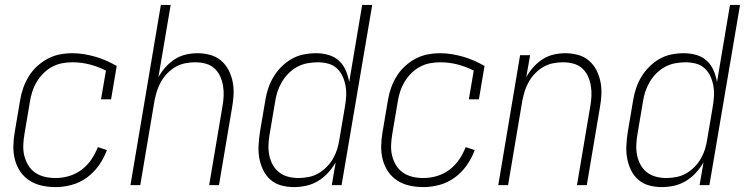

<svg xmlns="http://www.w3.org/2000/svg" viewBox="-20 -755 3040 783"><path d="M207 8Q178 8 150.5 2Q123 -4 100.5 -18.5Q78 -33 63 -55Q48 -77 41 -103.5Q34 -130 34.5 -158.5Q35 -187 40 -216L62 -346Q66 -371 74.5 -395.5Q83 -420 97 -443Q111 -466 131 -484.5Q151 -503 174.5 -515.5Q198 -528 223.5 -533Q249 -538 275 -538Q299 -538 323 -534Q347 -530 369.5 -523.5Q392 -517 413.5 -507.5Q435 -498 456 -486L433 -350H392L412 -467Q381 -483 346.5 -492Q312 -501 275 -501Q254 -501 233 -497Q212 -493 192.5 -482.5Q173 -472 157 -456Q141 -440 129.5 -420.5Q118 -401 111.5 -380.5Q105 -360 102 -340L80 -210Q76 -187 75 -164Q74 -141 79 -120.5Q84 -100 95 -81.5Q106 -63 123.5 -51Q141 -39 162.5 -34Q184 -29 207 -29Q234 -29 261.5 -37Q289 -45 312.5 -62.5Q336 -80 352.5 -104.5Q369 -129 379 -155L416 -143Q404 -110 383.5 -81Q363 -52 334.5 -31Q306 -10 272.5 -1Q239 8 207 8Z M512 0 636 -735H676L626 -440Q638 -462 655 -481Q672 -500 693 -513.5Q714 -527 738 -532.5Q762 -538 786 -538Q812 -538 837.5 -531Q863 -524 882 -507.5Q901 -491 912.5 -468.5Q924 -446 929 -420.5Q934 -395 932.5 -368Q931 -341 926 -314L873 0H833L887 -320Q891 -342 892 -363.5Q893 -385 889.5 -405.5Q886 -426 877.5 -444.5Q869 -463 854 -476.5Q839 -490 818.5 -495.5Q798 -501 776 -501Q756 -501 735.5 -497Q715 -493 696.5 -482.5Q678 -472 662.5 -456Q647 -440 636.5 -421.5Q626 -403 620 -383.5Q614 -364 610 -344L552 0Z M1178 8Q1152 8 1126.5 1Q1101 -6 1082.5 -22.5Q1064 -39 1053 -62Q1042 -85 1037.5 -110Q1033 -135 1034.5 -162Q1036 -189 1040 -216L1062 -346Q1066 -371 1074 -395Q1082 -419 1095.5 -441.5Q1109 -464 1128 -483Q1147 -502 1170 -515Q1193 -528 1218.5 -533Q1244 -538 1269 -538Q1295 -538 1319.5 -531Q1344 -524 1362 -507.5Q1380 -491 1390 -468Q1400 -445 1404 -420L1457 -735H1498L1373 0H1333L1349 -93Q1336 -70 1317.5 -50Q1299 -30 1276.5 -16.5Q1254 -3 1228.5 2.5Q1203 8 1178 8ZM1197 -29Q1217 -29 1238 -33Q1259 -37 1277.5 -47.5Q1296 -58 1311.5 -73.5Q1327 -89 1338 -108Q1349 -127 1355 -146.5Q1361 -166 1364 -186L1386 -316Q1390 -338 1391.5 -360Q1393 -382 1389.5 -403Q1386 -424 1377.5 -443Q1369 -462 1354 -476Q1339 -490 1318.5 -495.5Q1298 -501 1276 -501Q1255 -501 1233.5 -497Q1212 -493 1192.5 -482.5Q1173 -472 1157 -456Q1141 -440 1129.5 -420.5Q1118 -401 1111.5 -381Q1105 -361 1102 -340L1080 -210Q1076 -188 1075 -165.5Q1074 -143 1078 -122.5Q1082 -102 1092 -83.5Q1102 -65 1118 -52.5Q1134 -40 1154.5 -34.5Q1175 -29 1197 -29Z M1707 8Q1678 8 1650.5 2Q1623 -4 1600.5 -18.5Q1578 -33 1563 -55Q1548 -77 1541 -103.5Q1534 -130 1534.5 -158.5Q1535 -187 1540 -216L1562 -346Q1566 -371 1574.5 -395.5Q1583 -420 1597 -443Q1611 -466 1631 -484.5Q1651 -503 1674.5 -515.5Q1698 -528 1723.5 -533Q1749 -538 1775 -538Q1799 -538 1823 -534Q1847 -530 1869.5 -523.5Q1892 -517 1913.5 -507.5Q1935 -498 1956 -486L1933 -350H1892L1912 -467Q1881 -483 1846.5 -492Q1812 -501 1775 -501Q1754 -501 1733 -497Q1712 -493 1692.5 -482.5Q1673 -472 1657 -456Q1641 -440 1629.5 -420.5Q1618 -401 1611.5 -380.5Q1605 -360 1602 -340L1580 -210Q1576 -187 1575 -164Q1574 -141 1579 -120.5Q1584 -100 1595 -81.5Q1606 -63 1623.5 -51Q1641 -39 1662.5 -34Q1684 -29 1707 -29Q1734 -29 1761.5 -37Q1789 -45 1812.5 -62.5Q1836 -80 1852.5 -104.5Q1869 -129 1879 -155L1916 -143Q1904 -110 1883.5 -81Q1863 -52 1834.5 -31Q1806 -10 1772.5 -1Q1739 8 1707 8Z M2012 0 2101 -530H2142L2126 -440Q2138 -462 2155 -481Q2172 -500 2193 -513.5Q2214 -527 2238 -532.5Q2262 -538 2286 -538Q2312 -538 2337.5 -531Q2363 -524 2382 -507.5Q2401 -491 2412.5 -468.5Q2424 -446 2429 -420.5Q2434 -395 2432.5 -368Q2431 -341 2426 -314L2373 0H2333L2387 -320Q2391 -342 2392 -363.5Q2393 -385 2389.5 -405.5Q2386 -426 2377.5 -444.5Q2369 -463 2354 -476.5Q2339 -490 2318.5 -495.5Q2298 -501 2276 -501Q2256 -501 2235.5 -497Q2215 -493 2196.5 -482.5Q2178 -472 2162.5 -456Q2147 -440 2136.5 -421.5Q2126 -403 2120 -383.5Q2114 -364 2110 -344L2052 0Z M2678 8Q2652 8 2626.5 1Q2601 -6 2582.5 -22.5Q2564 -39 2553 -62Q2542 -85 2537.5 -110Q2533 -135 2534.5 -162Q2536 -189 2540 -216L2562 -346Q2566 -371 2574 -395Q2582 -419 2595.5 -441.5Q2609 -464 2628 -483Q2647 -502 2670 -515Q2693 -528 2718.5 -533Q2744 -538 2769 -538Q2795 -538 2819.5 -531Q2844 -524 2862 -507.5Q2880 -491 2890 -468Q2900 -445 2904 -420L2957 -735H2998L2873 0H2833L2849 -93Q2836 -70 2817.5 -50Q2799 -30 2776.5 -16.5Q2754 -3 2728.5 2.5Q2703 8 2678 8ZM2697 -29Q2717 -29 2738 -33Q2759 -37 2777.5 -47.5Q2796 -58 2811.5 -73.5Q2827 -89 2838 -108Q2849 -127 2855 -146.5Q2861 -166 2864 -186L2886 -316Q2890 -338 2891.5 -360Q2893 -382 2889.5 -403Q2886 -424 2877.5 -443Q2869 -462 2854 -476Q2839 -490 2818.5 -495.5Q2798 -501 2776 -501Q2755 -501 2733.5 -497Q2712 -493 2692.5 -482.5Q2673 -472 2657 -456Q2641 -440 2629.5 -420.5Q2618 -401 2611.5 -381Q2605 -361 2602 -340L2580 -210Q2576 -188 2575 -165.5Q2574 -143 2578 -122.5Q2582 -102 2592 -83.5Q2602 -65 2618 -52.5Q2634 -40 2654.5 -34.5Q2675 -29 2697 -29Z"/></svg>

Font: iosevka_custom_sans_ss08 XLt
Style: Italic
Weight: 200
Italic angle: -10°
Designer: Belleve Invis
Foundry: Belleve Invis
Version: Version 10.3.0; ttfautohint (v1.8.3)